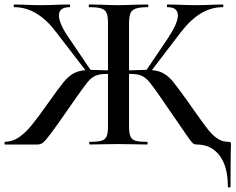

<svg xmlns="http://www.w3.org/2000/svg" viewBox="-26 -645 1052 857"><path d="M1005 0Q1005 21 1004 35Q1004 51 1003.5 85Q1003 119 1003 187Q1003 192 997 192Q991 192 991 187Q991 97 953.5 48.5Q916 0 852 0Q843 0 838 -3Q833 -6 821 -22Q809 -38 791 -65L720 -168L694 -206Q659 -257 642 -277.5Q625 -298 607 -306.5Q589 -315 558 -315H550V-81Q550 -51 556 -36.5Q562 -22 578 -17Q594 -12 630 -12Q633 -12 633 -6Q633 0 630 0Q596 0 577 -1L498 -2L428 -1Q409 0 375 0Q372 0 372 -6Q372 -12 375 -12Q411 -12 427.5 -17Q444 -22 450 -36.5Q456 -51 456 -81V-315H448Q418 -315 399.5 -306.5Q381 -298 364.5 -278Q348 -258 314 -209L286 -169Q226 -82 201 -49Q176 -16 165.5 -8Q155 0 142 0H-3Q-6 0 -6 -6Q-6 -12 -3 -12Q31 -13 59 -32.5Q87 -52 113.5 -84Q140 -116 191 -188Q237 -253 257.5 -278Q278 -303 300 -316Q322 -329 355 -332L225 -501Q141 -613 38 -613Q35 -613 35 -619Q35 -625 38 -625L79 -624Q119 -622 156 -622Q190 -622 236 -624L285 -625Q287 -625 287 -619Q287 -613 285 -613Q237 -613 237 -576Q237 -540 282 -475L378 -333H386Q400 -333 456 -331V-544Q456 -573 449.5 -587.5Q443 -602 425.5 -607.5Q408 -613 373 -613Q370 -613 370 -619Q370 -625 373 -625L427 -624Q473 -622 498 -622Q529 -622 579 -624L634 -625Q636 -625 636 -619Q636 -613 634 -613Q599 -613 581 -607Q563 -601 556.5 -586.5Q550 -572 550 -542V-331Q606 -333 620 -333H628L722 -472Q768 -541 768 -576Q768 -613 721 -613Q719 -613 719 -619Q719 -625 721 -625L769 -624Q817 -622 851 -622Q887 -622 927 -624L968 -625Q971 -625 971 -619Q971 -613 968 -613Q917 -613 871 -585.5Q825 -558 781 -501L652 -332Q685 -329 706.5 -316Q728 -303 747.5 -279Q767 -255 815 -188L848 -141Q884 -90 904 -65Q924 -40 945.5 -26Q967 -12 993 -12Q1001 -12 1003 -10Q1005 -8 1005 0Z"/></svg>

Font: Cormorant SC SemiBold
Style: Regular
Weight: 600
Designer: Christian Thalmann (Catharsis Fonts)
Version: Version 3.000